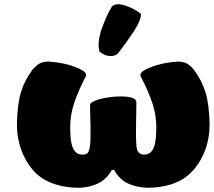

<svg xmlns="http://www.w3.org/2000/svg" viewBox="-20 -879 1011 908"><path d="M520 -75.2H508.8Q489.3 -38.6 454.1 -17.1Q407.7 8.8 348.1 8.8Q294.9 8.8 243.7 -6.6Q192.4 -22 154.8 -55.2Q112.8 -93.8 86.4 -155.5Q60.1 -217.3 60.1 -293Q62 -385.3 78.6 -441.2Q95.2 -497.1 131.8 -546.9Q151.4 -570.8 168.5 -579.3Q185.5 -587.9 210.9 -587.9Q280.3 -583 333.7 -563Q387.2 -543 387.2 -524.9Q387.2 -519.5 383.8 -514.2Q349.1 -447.3 330.6 -391.4Q312 -335.4 312 -276.9Q312 -236.8 316.4 -210Q320.8 -183.1 329.6 -170.2Q338.4 -157.2 347.7 -152.6Q356.9 -147.9 370.1 -147.9Q384.3 -147.9 392.1 -153.6Q399.9 -159.2 403.6 -177.7Q407.2 -196.3 407.7 -213.1Q408.2 -230 408.2 -270.5Q408.2 -274.4 408.2 -276.9L405.8 -382.8Q405.8 -396.5 451.2 -410.2Q501 -422.9 549.8 -422.9Q625 -422.9 625 -395L623 -256.8Q623 -190.4 627.9 -173.3Q635.3 -147.9 661.1 -147.9Q674.3 -147.9 683.6 -152.6Q692.9 -157.2 701.7 -170.2Q710.4 -183.1 714.8 -210Q719.2 -236.8 719.2 -276.9Q719.2 -335.4 700.7 -391.1Q682.1 -446.8 647 -514.2Q644 -518.6 644 -524.9Q644 -543 697.3 -563Q750.5 -583 819.8 -587.9Q845.2 -587.9 862.3 -579.3Q879.4 -570.8 898.9 -546.9Q935.5 -496.6 952.4 -440.7Q969.2 -384.8 971.2 -293Q971.2 -216.8 944.6 -155.3Q918 -93.8 875 -55.2Q838.4 -22 787.4 -6.6Q736.3 8.8 683.1 8.8Q623.5 8.8 573.2 -17.1Q537.6 -40.5 520 -75.2ZM508.8 -847.2Q523.4 -864.7 562 -856Q606.4 -843.8 646 -814Q649.4 -788.1 613.8 -731.9Q578.1 -677.7 536.1 -624Q523.4 -614.7 507.3 -614Q491.2 -613.3 477.3 -618.7Q463.4 -624 451.2 -633.8Q439.5 -669.9 456.1 -728Q481.4 -803.7 508.8 -847.2Z"/></svg>

Font: GGS TheRock Black
Style: Regular
Weight: 900
Designer: Rodrigo Fuenzalida (2012); Goodgame Studios (2014)
Foundry: Rodrigo Fuenzalida,2012;  GGS,2014
Version: Version 1.002 | FøM Mod